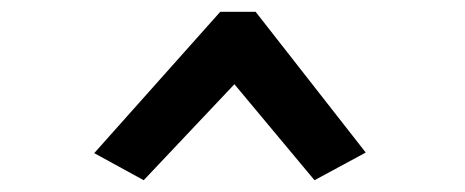

<svg xmlns="http://www.w3.org/2000/svg" viewBox="-20 -643 790 326"><path d="M224 -337 140 -383 354 -623H414L601 -384L514 -337L378 -500Z"/></svg>

Font: Inconsolata ExtraExpanded SemiBold
Style: Regular
Weight: 600
Width: 8
Monospace: yes
Designer: Raph Levien, Cyreal, Brenton Simpson
Foundry: Raph Levien, Cyreal, Google
Version: Version 3.001; ttfautohint (v1.8.2.53-6de2)